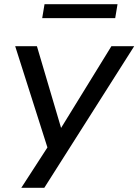

<svg xmlns="http://www.w3.org/2000/svg" viewBox="-20 -710 656 910"><path d="M81 180 215 -27V21L52 -491H155L275 -85H258L508 -491H616L190 180ZM180 -624 191 -690H537L526 -624Z"/></svg>

Font: Nunito Sans 10pt SemiExpanded Medium
Style: Italic
Weight: 500
Width: 6
Italic angle: -9°
Designer: Vernon Adams
Foundry: Vernon Adams
Version: Version 3.101;gftools[0.9.27]